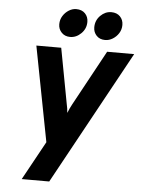

<svg xmlns="http://www.w3.org/2000/svg" viewBox="-60 -767 745 1008"><g transform="rotate(5 312.0 -263.0)"><path d="M93 194 205 -10 108.5 -511H239.5L294 -220Q296.5 -209.5 298.5 -196.8Q300.5 -184 301 -173Q306.5 -187 311.8 -198Q317 -209 323 -220L481.5 -511H624L238 194ZM465.5 -571.5Q436.5 -571.5 419.8 -589.5Q403 -607.5 403 -633Q403 -669.5 428.2 -694.8Q453.5 -720 485.5 -720Q515 -720 532 -702.2Q549 -684.5 549 -658Q549 -634 536.8 -614.5Q524.5 -595 505.2 -583.2Q486 -571.5 465.5 -571.5ZM281 -571.5Q253 -571.5 235.8 -589.5Q218.5 -607.5 218.5 -633Q218.5 -657.5 230.8 -677Q243 -696.5 261.8 -708.2Q280.5 -720 300.5 -720Q330.5 -720 347.5 -702.2Q364.5 -684.5 364.5 -658Q364.5 -622 338.8 -596.8Q313 -571.5 281 -571.5Z"/></g></svg>

Font: Overpass ExtraBold
Style: Italic
Weight: 800
Italic angle: -10°
Designer: Delve Withrington, Dave Bailey, Thomas Jockin
Foundry: Delve Fonts LLC
Version: Version 4.000